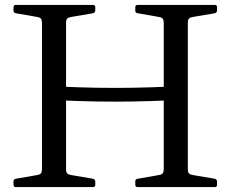

<svg xmlns="http://www.w3.org/2000/svg" viewBox="-20 -762 939 782"><path d="M151 0V-742H249V0ZM151 -413Q225 -409 299.5 -406.5Q374 -404 448 -404Q522 -404 596.5 -406.5Q671 -409 745 -413V-357Q671 -353 596.5 -350.5Q522 -348 448 -348Q374 -348 299.5 -350.5Q225 -353 151 -357ZM647 0V-742H745V0ZM540 0Q531 0 531 -10V-23Q531 -33 541 -34L627 -49Q639 -51 643 -56.5Q647 -62 647 -74V-215H745V-73Q745 -61 749.5 -56Q754 -51 766 -49L855 -34Q864 -31 864 -22V-9Q864 0 854 0ZM44 0Q35 0 35 -10V-23Q35 -33 45 -34L131 -49Q143 -51 147 -56.5Q151 -62 151 -74V-215H249V-73Q249 -61 253.5 -56Q258 -51 270 -49L359 -34Q368 -31 368 -22V-9Q368 0 358 0ZM531 -732Q531 -742 540 -742H854Q864 -742 864 -733V-720Q864 -711 855 -708L766 -693Q754 -691 749.5 -686Q745 -681 745 -669V-527H647V-668Q647 -680 643 -685.5Q639 -691 627 -693L541 -708Q531 -709 531 -719ZM35 -732Q35 -742 44 -742H358Q368 -742 368 -733V-720Q368 -711 359 -708L270 -693Q258 -691 253.5 -686Q249 -681 249 -669V-527H151V-668Q151 -680 147 -685.5Q143 -691 131 -693L45 -708Q35 -709 35 -719Z"/></svg>

Font: Hahmlet
Style: Regular
Weight: 400
Designer: Minjoo Ham & Mark Frömberg
Foundry: hypertype
Version: Version 1.002